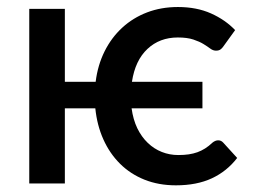

<svg xmlns="http://www.w3.org/2000/svg" viewBox="-20 -536 738 561"><path d="M617.5 -126Q626 -126 632 -119.5L673 -74.5Q643 -35.5 599 -15Q555 5.5 494 5.5Q443.5 5.5 402.2 -11Q361 -27.5 330.8 -57.5Q300.5 -87.5 282 -128.8Q263.5 -170 258.5 -219.5H169.5V0H65.5V-510H169.5V-297H259.5Q265.5 -345.5 285.5 -385.8Q305.5 -426 337 -455Q368.5 -484 409.8 -499.8Q451 -515.5 500 -515.5Q554.5 -515.5 596.5 -496.8Q638.5 -478 667 -448L632 -399.5Q629 -395 624.2 -391.5Q619.5 -388 611 -388Q602.5 -388 594.5 -394Q586.5 -400 574.8 -407.2Q563 -414.5 545 -420.5Q527 -426.5 499.5 -426.5Q446.5 -426.5 410.8 -393Q375 -359.5 365.5 -297H571.5V-219.5H364.5Q369 -186.5 381.2 -161.2Q393.5 -136 411.8 -118.5Q430 -101 452.8 -92Q475.5 -83 501 -83Q518 -83 531.5 -85Q545 -87 556.8 -91.2Q568.5 -95.5 579.2 -102.2Q590 -109 600.5 -119Q609 -126 617.5 -126Z"/></svg>

Font: Lato 2
Style: Regular
Weight: 600
Designer: Lukasz Dziedzic with Adam Twardoch and Botio Nikoltchev
Foundry: tyPoland Lukasz Dziedzic
Version: Version 2.015; 2015-08-06; http://www.latofonts.com/